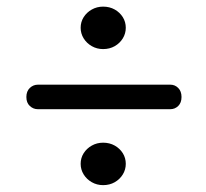

<svg xmlns="http://www.w3.org/2000/svg" viewBox="-20 -628 608 568"><path d="M285 -482.8Q266.7 -482.8 251.5 -491.5Q236.3 -500.2 227.4 -514.6Q218.6 -529 218.6 -545.8Q218.6 -563 227.4 -577.1Q236.3 -591.2 251.5 -599.8Q266.7 -608.4 285 -608.4Q304.3 -608.4 319.5 -599.8Q334.6 -591.2 343.4 -577.1Q352.1 -563 352.1 -545.8Q352.1 -529 343.4 -514.6Q334.6 -500.2 319.5 -491.5Q304.3 -482.8 285 -482.8ZM58 -341Q58 -358 68.2 -367.8Q78.5 -377.5 92 -377.5H484Q497.5 -377.5 507.2 -367.8Q517 -358 517 -341Q517 -324 507.2 -314.5Q497.5 -305 484 -305H91.5Q78.5 -305 68.2 -314.5Q58 -324 58 -341ZM285 -80.3Q266.7 -80.3 251.5 -89Q236.3 -97.7 227.4 -112.1Q218.6 -126.5 218.6 -143.3Q218.6 -160.5 227.4 -174.6Q236.3 -188.7 251.5 -197.3Q266.7 -205.9 285 -205.9Q304.3 -205.9 319.5 -197.3Q334.6 -188.7 343.4 -174.6Q352.1 -160.5 352.1 -143.3Q352.1 -126.5 343.4 -112.1Q334.6 -97.7 319.5 -89Q304.3 -80.3 285 -80.3Z"/></svg>

Font: Fraunces ExtraBold
Style: Regular
Weight: 800
Version: Version 1.000;[b76b70a41]